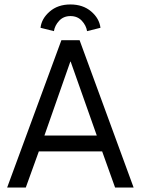

<svg xmlns="http://www.w3.org/2000/svg" viewBox="-20 -840 635 860"><path d="M161.5 -715.5Q166 -756.5 202.5 -788.2Q239 -820 295.5 -820Q351.5 -820 388.2 -788.8Q425 -757.5 430 -715.5L370 -700.5Q366 -726 346.5 -747Q327 -768 295.5 -768Q264.5 -768 245 -747Q225.5 -726 221.5 -700.5ZM255 -660H336.5L578.5 0H495.5L437.5 -162H154L95.5 0H12ZM179 -233H413.5L296.5 -564H295Z"/></svg>

Font: League Spartan
Style: Regular
Weight: 350
Foundry: The League of Moveable Type
Version: Version 2.002